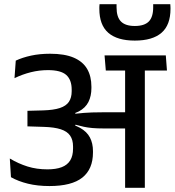

<svg xmlns="http://www.w3.org/2000/svg" viewBox="-20 -900 837 920"><path d="M796 -880H714Q714 -879 714 -872.2Q714 -865.5 714 -865Q714 -818 692.8 -796.8Q671.5 -775.5 626 -775.5Q581 -775.5 559.8 -796.8Q538.5 -818 538.5 -865Q538.5 -865.5 538.5 -872Q538.5 -878.5 538.5 -880H457Q456 -871.5 456 -866.8Q456 -862 456 -858Q456 -780 499 -742.8Q542 -705.5 626 -705.5Q710.5 -705.5 753.8 -742.8Q797 -780 797 -858Q797 -862 796.8 -866.8Q796.5 -871.5 796 -880ZM780 -562 774.5 -634.5H481L487 -562ZM579.5 0H674V-589H579.5ZM27 -140.5 32.5 -51Q68 -31 114 -19.8Q160 -8.5 217 -8.5Q323.5 -8.5 374.5 -49Q425.5 -89.5 425.5 -169.5V-176Q425.5 -213 411 -241Q396.5 -269 363.5 -287.5Q330.5 -306 275 -314.5L274 -347Q326 -349.5 357.8 -366.2Q389.5 -383 403.8 -411.5Q418 -440 418 -478V-484.5Q418 -534.5 397.5 -569.8Q377 -605 333.2 -623.8Q289.5 -642.5 220 -642.5Q170 -642.5 128.8 -633.5Q87.5 -624.5 55.5 -609.5L49.5 -525.5Q88 -544 128 -554Q168 -564 209.5 -564Q271.5 -564 297.5 -540.8Q323.5 -517.5 323.5 -470.5V-463Q323.5 -432 310.2 -412.2Q297 -392.5 267 -382.5Q237 -372.5 186 -371L111.5 -369V-294.5L191 -292Q240.5 -290.5 271.2 -280.5Q302 -270.5 316 -250.2Q330 -230 330 -198V-188Q330 -153.5 316.5 -131.5Q303 -109.5 275.8 -99Q248.5 -88.5 207.5 -88.5Q155.5 -88.5 111.8 -102.2Q68 -116 27 -140.5ZM269 -355V-306.5L339 -291L341.5 -302.5Q363 -296.5 381.8 -292.5Q400.5 -288.5 422.8 -286.5Q445 -284.5 476.5 -284.5H613.5V-362H474.5Q443 -362 421.5 -361.2Q400 -360.5 381.5 -359Q363 -357.5 341 -355L340 -363.5Z"/></svg>

Font: Anek Devanagari Medium Medium
Style: Regular
Weight: 500
Version: Version 1.003